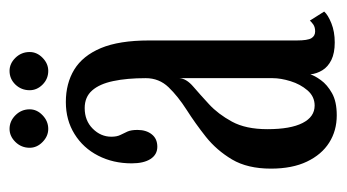

<svg xmlns="http://www.w3.org/2000/svg" viewBox="-174 -506 691 382"><g transform="rotate(-90 171.0 -314.5)"><path d="M133 10.5Q102.5 10.5 78.8 -4.5Q55 -19.5 41 -48.8Q27 -78 27 -120.5Q27 -167 45.2 -197.8Q63.5 -228.5 90.2 -249.8Q117 -271 144 -288.2Q171 -305.5 189 -324.2Q207 -343 207 -369.5Q207 -407 201.2 -434.2Q195.5 -461.5 182.5 -476.2Q169.5 -491 147.5 -491Q122.5 -491 106.5 -475Q90.5 -459 90.5 -438Q90.5 -427 94 -420Q97.5 -413 100.8 -405.8Q104 -398.5 104 -386Q104 -368.5 95.2 -357.5Q86.5 -346.5 70.5 -346.5Q55 -346.5 46.2 -360Q37.5 -373.5 37.5 -397.5Q37.5 -434.5 52.8 -464.2Q68 -494 95.8 -511.2Q123.5 -528.5 159.5 -528.5Q196.5 -528.5 224 -511.8Q251.5 -495 266.8 -458.8Q282 -422.5 282 -363V-69Q282 -47.5 286.5 -40Q291 -32.5 300 -32.5Q308.5 -32.5 313.8 -36.2Q319 -40 321.5 -43L339.5 -14.5Q333 -7 316.2 -0.2Q299.5 6.5 278 6.5Q257 6.5 243.2 -0.2Q229.5 -7 222.8 -18Q216 -29 214.5 -42Q212 -33.5 203 -21Q194 -8.5 177.2 1Q160.5 10.5 133 10.5ZM152.5 -33.5Q170.5 -33.5 182.8 -47.8Q195 -62 201 -81.5Q207 -101 207 -117V-302.5Q206 -288.5 190.2 -275Q174.5 -261.5 155 -243.5Q135.5 -225.5 120.5 -198Q105.5 -170.5 105.5 -127.5Q105.5 -81.5 117.8 -57.5Q130 -33.5 152.5 -33.5ZM221.5 -563.5Q205.5 -563.5 194.2 -574.8Q183 -586 183 -600.5Q183 -617 194.2 -628.8Q205.5 -640.5 221.5 -640.5Q236 -640.5 247.5 -628.8Q259 -617 259 -600.5Q259 -586 247.5 -574.8Q236 -563.5 221.5 -563.5ZM106 -563.5Q91.5 -563.5 80 -574.8Q68.5 -586 68.5 -600.5Q68.5 -617 80 -628.8Q91.5 -640.5 106 -640.5Q121.5 -640.5 133.2 -628.8Q145 -617 145 -600.5Q145 -586 133.2 -574.8Q121.5 -563.5 106 -563.5Z"/></g></svg>

Font: Imbue Thin 10pt
Style: Regular
Weight: 400
Version: Version 1.102